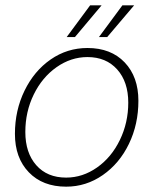

<svg xmlns="http://www.w3.org/2000/svg" viewBox="-20 -690 576 720"><path d="M318 -670H361L261 -551H230ZM439 -670H483L382 -551H351ZM36 -188Q36 -276 72 -350Q108 -424 170 -467Q232 -510 308 -510Q396 -510 447.5 -456Q499 -402 499 -312Q499 -224 463.5 -150.5Q428 -77 365.5 -33.5Q303 10 228 10Q140 10 88 -44Q36 -98 36 -188ZM461 -305Q461 -383 419.5 -429.5Q378 -476 308 -476Q246 -476 192 -438Q138 -400 106.5 -335.5Q75 -271 75 -195Q75 -117 116 -70.5Q157 -24 228 -24Q290 -24 344 -62Q398 -100 429.5 -165Q461 -230 461 -305Z"/></svg>

Font: Sarabun Thin
Style: Italic
Weight: 250
Italic angle: -10°
Designer: Suppakit Chalermlarp | Katatrad Co.,Ltd.
Foundry: Cadson Demak Co.,Ltd.
Version: Version 1.000; ttfautohint (v1.6)